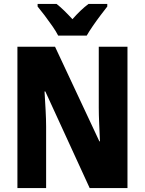

<svg xmlns="http://www.w3.org/2000/svg" viewBox="-20 -950 732 970"><path d="M624 0H433L209 -488H205Q208 -438 210.5 -392Q213 -346 213 -311V0H68V-714H258L482 -236H485Q483 -282 481 -327Q479 -372 479 -406V-714H624ZM274 -770Q264 -790 245 -817.5Q226 -845 205.5 -872Q185 -899 170 -917V-930H266Q285 -915 304.5 -896Q324 -877 346 -853Q368 -878 387.5 -896.5Q407 -915 427 -930H522V-917Q507 -898 487 -871.5Q467 -845 448.5 -818Q430 -791 418 -770Z"/></svg>

Font: Noto Sans Lao Condensed ExtraBold
Style: Regular
Weight: 800
Width: 3
Designer: Monotype Design Team
Foundry: Monotype Imaging Inc.
Version: Version 2.003; ttfautohint (v1.8.4.7-5d5b)